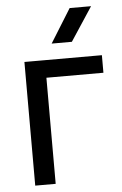

<svg xmlns="http://www.w3.org/2000/svg" viewBox="-52 -758 504 795"><g transform="rotate(-5 199.5 -360.0)"><path d="M62 0V-514H147V0ZM87 -441V-514H384V-441ZM268 -720H357L265 -580H181Z"/></g></svg>

Font: TikTok Sans 24pt
Style: Regular
Weight: 400
Version: Version 4.000